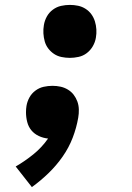

<svg xmlns="http://www.w3.org/2000/svg" viewBox="-20 -558 540 783"><path d="M265 -322Q248 -322 231 -325.5Q214 -329 200.5 -338Q187 -347 177 -360Q167 -373 162.5 -389Q158 -405 157 -422Q156 -439 159 -456Q162 -474 171 -490.5Q180 -507 195.5 -518.5Q211 -530 229 -534Q247 -538 265 -538Q282 -538 298.5 -534.5Q315 -531 329 -522Q343 -513 352.5 -500Q362 -487 367 -471Q372 -455 373 -438Q374 -421 371 -404Q368 -386 358.5 -369.5Q349 -353 334 -341.5Q319 -330 300.5 -326Q282 -322 265 -322ZM110 205 44 121Q82 99 116.5 71Q151 43 176 7Q156 5 138 -3.5Q120 -12 108 -26.5Q96 -41 91 -60.5Q86 -80 86 -100Q86 -107 86.5 -113.5Q87 -120 88 -126Q91 -144 100 -160.5Q109 -177 124.5 -188.5Q140 -200 158 -204Q176 -208 194 -208Q211 -208 227 -204.5Q243 -201 257 -192.5Q271 -184 280.5 -171.5Q290 -159 295.5 -144Q301 -129 301.5 -112Q302 -95 299 -78Q292 -37 276.5 3.5Q261 44 235.5 80.5Q210 117 178 148Q146 179 110 205Z"/></svg>

Font: Iosevka Curly Slab HvObl
Style: Regular
Weight: 900
Italic angle: -9°
Monospace: yes
Designer: Belleve Invis
Foundry: Belleve Invis
Version: Version 11.1.0; ttfautohint (v1.8.3)